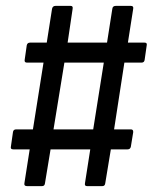

<svg xmlns="http://www.w3.org/2000/svg" viewBox="-20 -633 519 653"><path d="M72 0Q61 0 63 -10L81 -125H25Q15 -125 17 -134L24 -183Q25 -193 35 -193H92L128 -420H72Q62 -420 64 -430L71 -479Q73 -488 82 -488H139L157 -603Q159 -613 169 -613H220Q229 -613 227 -603L210 -488H344L362 -603Q363 -613 374 -613H425Q435 -613 433 -603L415 -488H472Q481 -488 479 -479L472 -430Q471 -420 461 -420H403L368 -193H425Q434 -193 433 -183L425 -134Q423 -125 414 -125H357L338 -10Q337 0 328 0H276Q267 0 269 -10L287 -125H152L133 -10Q132 0 123 0ZM162 -193H297L333 -420H199Z"/></svg>

Font: Sofia Sans Condensed Medium
Style: Italic
Weight: 500
Italic angle: -9°
Designer: Botio Nikoltchev, Ani Petrova
Foundry: lettersoup
Version: Version 4.101; ttfautohint (v1.8.4.7-5d5b)